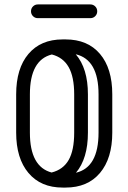

<svg xmlns="http://www.w3.org/2000/svg" viewBox="-20 -842 580 867"><path d="M53 -416Q53 -533 108.5 -598.5Q164 -664 263 -664H276Q376 -664 431.5 -598.5Q487 -533 487 -416V-243Q487 -127 431.5 -61Q376 5 276 5H263Q164 5 108.5 -61Q53 -127 53 -243ZM377 -243Q377 -126 323 -62Q425 -86 425 -243V-416Q425 -573 322 -597Q377 -533 377 -416ZM115 -416V-243Q115 -89 213 -63Q265 -76 290 -119.5Q315 -163 315 -243V-416Q315 -495 290 -539Q265 -583 214 -596Q115 -571 115 -416ZM388 -822Q401 -822 410 -813Q419 -804 419 -791Q419 -778 410 -769Q401 -760 388 -760H151Q138 -760 129 -769Q120 -778 120 -791Q120 -804 129 -813Q138 -822 151 -822Z"/></svg>

Font: Libertine Sup Medium
Style: Regular
Weight: 500
Designer: Bastien Sozeau
Foundry: NBR — Bastien Sozeau
Version: Version 2.003; ttfautohint (v1.8.4.7-5d5b);gftools[0.9.33]